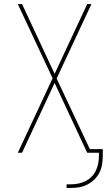

<svg xmlns="http://www.w3.org/2000/svg" viewBox="-20 -755 540 949"><path d="M309 174V156H329Q348 156 366.5 152.5Q385 149 402 140.5Q419 132 432.5 118.5Q446 105 454 88Q462 71 465.5 52.5Q469 34 469 15V0H411L250 -345L89 0H68L240 -368L68 -735H89L250 -390L411 -735H432L260 -367L424 -18H488V15Q488 36 484.5 57.5Q481 79 471.5 98Q462 117 446.5 132Q431 147 412 157Q393 167 371.5 170.5Q350 174 329 174Z"/></svg>

Font: Iosevka SS04 Thin
Style: Regular
Weight: 100
Monospace: yes
Designer: Belleve Invis
Foundry: Belleve Invis
Version: Version 19.0.0; ttfautohint (v1.8.4)